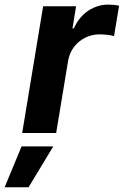

<svg xmlns="http://www.w3.org/2000/svg" viewBox="-78 -573 533 827"><path d="M17.5 0 107.8 -545.9H249.7L234.2 -450.8H240Q263.1 -501.3 302.8 -527.2Q342.4 -553.2 388.3 -553.2Q399.7 -553.2 412.5 -551.9Q425.3 -550.6 434.9 -548.3L413.2 -417.5Q403.1 -420.8 384.9 -422.9Q366.7 -425 351.1 -425Q317.6 -425 288.7 -410.5Q259.7 -396 240.4 -370.3Q221.1 -344.6 215.3 -310.7L163.9 0ZM-58 233.6 14.9 57.6H151.4L45.1 233.6Z"/></svg>

Font: Adwaita Sans
Style: Italic
Weight: 400
Italic angle: -9.39999°
Designer: Rasmus Andersson
Foundry: rsms
Version: Version 4.001;git-9221beed3